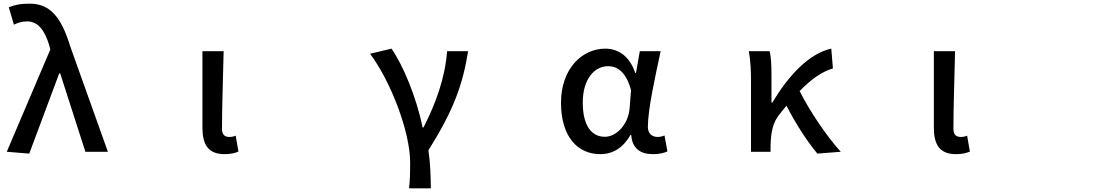

<svg xmlns="http://www.w3.org/2000/svg" viewBox="-20 -808 6040 1050"><path d="M17 22 140 32 304 -407H309L447 22H570L365 -552C316 -711 257 -788 142 -788C87 -788 58 -780 28 -768L56 -673C77 -683 97 -691 129 -691C186 -691 224 -645 250 -558L255 -537Z M1208 35C1244 35 1265 29 1284 21L1269 -66C1257 -61 1245 -59 1235 -59C1209 -59 1194 -71 1194 -104C1194 -224 1200 -386 1203 -528H1087V-111C1087 -19 1117 35 1208 35Z M2217 222H2336C2336 159 2333 81 2323 14C2461 -207 2510 -342 2540 -528H2425C2414 -381 2363 -242 2296 -111H2291C2257 -279 2183 -453 2121 -542L2004 -514C2117 -362 2223 -88 2223 81C2223 147 2222 173 2217 222Z M3263 35C3332 35 3388 0 3428 -70H3432C3437 4 3482 35 3551 35C3587 35 3613 28 3630 20L3614 -67C3602 -62 3589 -59 3577 -59C3546 -59 3523 -77 3523 -114C3523 -209 3563 -389 3593 -528H3479L3458 -409H3454C3422 -505 3357 -542 3290 -542C3163 -542 3048 -432 3048 -246C3048 -65 3135 35 3263 35ZM3167 -247C3167 -381 3235 -446 3305 -446C3354 -446 3403 -418 3431 -315L3423 -214C3416 -130 3353 -60 3288 -60C3212 -60 3167 -125 3167 -247Z M4087 -372V22H4194V-8C4195 -83 4207 -140 4243 -183C4256 -200 4269 -215 4281 -230C4332 -130 4397 -31 4450 32L4578 22C4498 -66 4408 -201 4353 -310C4418 -377 4476 -416 4535 -434L4526 -542C4404 -516 4289 -391 4204 -247H4199V-397C4199 -447 4197 -497 4189 -528H4075C4085 -476 4087 -416 4087 -372Z M5208 35C5244 35 5265 29 5284 21L5269 -66C5257 -61 5245 -59 5235 -59C5209 -59 5194 -71 5194 -104C5194 -224 5200 -386 5203 -528H5087V-111C5087 -19 5117 35 5208 35Z"/></svg>

Font: コーポレート・ロゴ ver3 Medium
Style: Regular
Weight: 500
Designer: [KANA_main] LOGOTYPE.JP [Source Han Sans] Ryoko NISHIZUKA 西塚涼子 (kana, bopomofo & ideographs); Paul D. Hunt (Latin, Greek
Version: Version 12.001;FEAKit 1.0